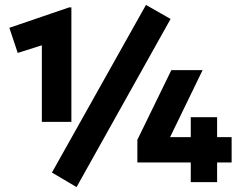

<svg xmlns="http://www.w3.org/2000/svg" viewBox="-20 -740 985 780"><path d="M150 -245V-556L52 -525L18 -627L261 -710H270V-245ZM755 0V-80H538V-172L676 -455H803L671 -183H755V-264H862V-183H921V-80H862V0ZM291 20 191 -39 573 -720 673 -663Z"/></svg>

Font: Geologica Black
Style: Regular
Weight: 900
Designer: Sindre Bremnes, Frode Helland
Foundry: Monokrom Skriftforlag AS
Version: Version 1.010;gftools[0.9.28]